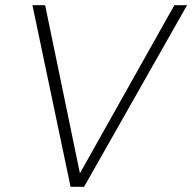

<svg xmlns="http://www.w3.org/2000/svg" viewBox="-20 -720 741 740"><path d="M252 0 105 -700H154L288 -52L652 -700H701L304 0Z"/></svg>

Font: DM Sans ExtraLight
Style: Italic
Weight: 250
Italic angle: -10°
Designer: Colophon Foundry, Jonny Pinhorn
Foundry: Colophon Foundry
Version: Version 4.004;gftools[0.9.30]